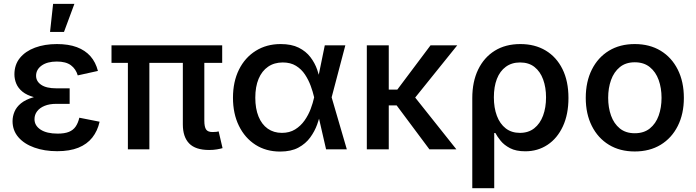

<svg xmlns="http://www.w3.org/2000/svg" viewBox="-20 -784 3656 1008"><path d="M280.3 9.8Q213.4 9.8 160.2 -9.3Q106.9 -28.3 76.4 -63.7Q45.9 -99.1 45.9 -147.9Q45.9 -173.3 56.2 -197.8Q66.4 -222.2 90.3 -241.7Q114.3 -261.2 154.8 -273.2Q195.3 -285.2 255.4 -285.2H345.7V-238.8H275.4Q239.7 -238.8 214.1 -228.3Q188.5 -217.8 174.8 -199.7Q161.1 -181.6 161.1 -158.2Q161.1 -124.5 193.1 -103.5Q225.1 -82.5 282.7 -82.5Q319.3 -82.5 342 -91.8Q364.7 -101.1 377.4 -119.9Q390.1 -138.7 396.5 -166L502.9 -145Q492.2 -96.7 464.6 -61.8Q437 -26.9 391.4 -8.5Q345.7 9.8 280.3 9.8ZM255.4 -263.2Q197.8 -263.2 159.2 -273.7Q120.6 -284.2 97.9 -302.7Q75.2 -321.3 65.4 -345Q55.7 -368.7 55.7 -393.6Q55.7 -444.3 84.5 -479.7Q113.3 -515.1 163.8 -533.9Q214.4 -552.7 278.8 -552.7Q339.8 -552.7 383.5 -536.4Q427.2 -520 454.8 -488.8Q482.4 -457.5 494.1 -411.6L388.2 -388.2Q378.4 -421.9 352.3 -441.4Q326.2 -460.9 278.3 -460.9Q228 -460.9 198.7 -439.9Q169.4 -418.9 169.4 -386.2Q169.4 -356.9 196.5 -338.6Q223.6 -320.3 275.4 -320.3H345.7V-263.2ZM242.7 -616.2 258.8 -763.7H370.6L315.9 -616.2Z M1078.1 3.4Q1006.3 3.4 973.1 -31Q939.9 -65.4 939.9 -130.9V-516.1H1052.7V-150.9Q1052.7 -118.2 1061.8 -104.5Q1070.8 -90.8 1095.7 -90.8Q1108.9 -90.8 1115.7 -91.8Q1122.6 -92.8 1127.9 -94.2L1148.4 -6.3Q1137.2 -2.9 1118.9 0.2Q1100.6 3.4 1078.1 3.4ZM651.4 0V-516.1H764.2V0ZM565.4 -454.1V-545.9H1146.5V-454.1Z M1450.7 11.7Q1377 11.7 1321.3 -23.9Q1265.6 -59.6 1234.4 -123.3Q1203.1 -187 1203.1 -271Q1203.1 -355 1234.6 -418.5Q1266.1 -481.9 1322.8 -517.3Q1379.4 -552.7 1453.6 -552.7Q1510.3 -552.7 1548.3 -533.7Q1586.4 -514.6 1609.6 -484.1Q1632.8 -453.6 1645.3 -418.2Q1657.7 -382.8 1663.1 -350.6H1702.1L1720.7 -274.4L1800.8 0H1691.9L1628.9 -274.4Q1622.6 -302.2 1611.1 -333.5Q1599.6 -364.7 1581.1 -392.8Q1562.5 -420.9 1533.9 -438.5Q1505.4 -456.1 1464.4 -456.1Q1419.9 -456.1 1387.5 -433.8Q1355 -411.6 1337.6 -370.1Q1320.3 -328.6 1320.3 -271Q1320.3 -213.9 1337.2 -172.4Q1354 -130.9 1385.5 -108.6Q1417 -86.4 1460 -86.4Q1500 -86.4 1529.3 -104.5Q1558.6 -122.6 1578.9 -151.4Q1599.1 -180.2 1611.1 -212.2Q1623 -244.1 1628.9 -271.5L1685.1 -545.9H1793L1720.7 -271.5L1702.1 -199.2H1665.5Q1658.2 -167.5 1645.3 -131.1Q1632.3 -94.7 1608.6 -62.3Q1585 -29.8 1546.6 -9Q1508.3 11.7 1450.7 11.7Z M2021 -545.9V0H1905.8V-545.9ZM2380.4 -545.9 2126.5 -230.5H1985.8V-313.5H2065.9L2240.2 -545.9ZM2234.4 0 2059.6 -234.4 2136.7 -300.8 2376 0Z M2459.5 204.1V-269Q2459.5 -355 2490.2 -418.7Q2521 -482.4 2577.4 -517.6Q2633.8 -552.7 2711.9 -552.7Q2788.1 -552.7 2844.7 -518.8Q2901.4 -484.9 2932.9 -421.4Q2964.4 -357.9 2964.4 -269.5Q2964.4 -183.6 2935.1 -120.6Q2905.8 -57.6 2854.5 -23.7Q2803.2 10.3 2737.8 10.3Q2689 10.3 2657.7 -6.1Q2626.5 -22.5 2608.4 -44.9Q2590.3 -67.4 2580.6 -85.9H2574.7V204.1ZM2709.5 -86.4Q2754.4 -86.4 2784.9 -110.6Q2815.4 -134.8 2831.1 -177Q2846.7 -219.2 2846.7 -272.9Q2846.7 -325.2 2831.5 -366.7Q2816.4 -408.2 2786.4 -432.1Q2756.3 -456.1 2710.4 -456.1Q2666.5 -456.1 2635.5 -433.3Q2604.5 -410.6 2588.6 -369.6Q2572.8 -328.6 2572.8 -272.9Q2572.8 -218.3 2588.6 -176Q2604.5 -133.8 2635 -110.1Q2665.5 -86.4 2709.5 -86.4Z M3312.5 11.2Q3234.4 11.2 3176.8 -23.9Q3119.1 -59.1 3087.2 -122.6Q3055.2 -186 3055.2 -270Q3055.2 -355 3087.2 -418.7Q3119.1 -482.4 3176.8 -517.6Q3234.4 -552.7 3312.5 -552.7Q3390.6 -552.7 3448.5 -517.6Q3506.3 -482.4 3538.3 -418.7Q3570.3 -355 3570.3 -270Q3570.3 -186 3538.3 -122.6Q3506.3 -59.1 3448.5 -23.9Q3390.6 11.2 3312.5 11.2ZM3312.5 -84.5Q3360.4 -84.5 3391.6 -109.6Q3422.9 -134.8 3438 -177Q3453.1 -219.2 3453.1 -270.5Q3453.1 -321.8 3438 -364Q3422.9 -406.2 3391.6 -431.6Q3360.4 -457 3312.5 -457Q3265.1 -457 3234.1 -431.6Q3203.1 -406.2 3188 -364Q3172.9 -321.8 3172.9 -270.5Q3172.9 -219.2 3188 -177Q3203.1 -134.8 3234.1 -109.6Q3265.1 -84.5 3312.5 -84.5Z"/></svg>

Font: Inter
Style: 540
Weight: 540
Designer: Rasmus Andersson
Foundry: rsms
Version: Version 4.001;git-66647c0bb